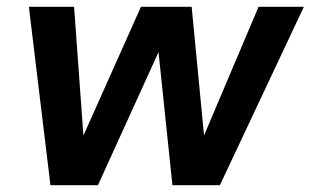

<svg xmlns="http://www.w3.org/2000/svg" viewBox="-20 -546 916 566"><path d="M128.7 0 65.1 -526H198.4L225.9 -146.3L395.5 -526H545L581.5 -146.7L742.2 -526H875.8L628.2 0H488.3L447.3 -392.3L268.7 0Z"/></svg>

Font: DM Sans 9pt
Style: Italic
Weight: 400
Italic angle: -10°
Designer: Colophon Foundry, Jonny Pinhorn
Foundry: Colophon Foundry
Version: Version 4.004